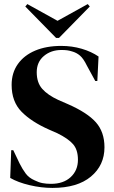

<svg xmlns="http://www.w3.org/2000/svg" viewBox="-20 -903 561 941"><path d="M237 18Q182 18 125 4.5Q68 -9 30 -31L35 -167H45L76 -102Q90 -74 106 -52.5Q122 -31 150 -19Q170 -9 188.5 -5.5Q207 -2 230 -2Q291 -2 326.5 -35Q362 -68 362 -120Q362 -169 338 -196.5Q314 -224 261 -250L220 -268Q134 -306 85.5 -355.5Q37 -405 37 -487Q37 -546 67.5 -589Q98 -632 152.5 -655Q207 -678 280 -678Q333 -678 380.5 -664Q428 -650 463 -626L457 -506H447L406 -581Q389 -616 372 -630.5Q355 -645 333 -651Q320 -655 309 -656.5Q298 -658 281 -658Q230 -658 195 -628.5Q160 -599 160 -549Q160 -498 187 -467.5Q214 -437 266 -413L312 -393Q408 -351 450 -303.5Q492 -256 492 -181Q492 -93 425.5 -37.5Q359 18 237 18ZM255 -717 104 -871 114 -883 262 -801 410 -883 420 -871 269 -717Z"/></svg>

Font: DM Serif Display
Style: Regular
Weight: 400
Designer: Colophon Foundry, Frank Grießhammer
Foundry: Colophon Foundry
Version: Version 5.200; ttfautohint (v1.8.3)